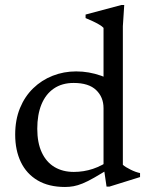

<svg xmlns="http://www.w3.org/2000/svg" viewBox="-20 -735 596 765"><path d="M392.5 -304Q392.5 -348 363 -376.2Q333.5 -404.5 273.5 -404.5Q227 -404.5 194.5 -382.2Q162 -360 145.2 -319Q128.5 -278 128.5 -222Q128.5 -166 146.5 -127.5Q164.5 -89 197.2 -69.5Q230 -50 274 -50Q313.5 -50 350.2 -62.2Q387 -74.5 422.5 -100V-67.5Q383 -43 356 -27.5Q329 -12 309.2 -4Q289.5 4 273 7Q256.5 10 239 10Q174.5 10 130 -16.2Q85.5 -42.5 63 -89.5Q40.5 -136.5 40.5 -198.5Q40.5 -257.5 59.5 -304Q78.5 -350.5 112.2 -383.2Q146 -416 190 -433.2Q234 -450.5 283.5 -450.5Q309.5 -450.5 333.8 -446.2Q358 -442 383.2 -433.2Q408.5 -424.5 437 -409.5L392.5 -381.5V-624Q386.5 -630.5 375 -637.2Q363.5 -644 349.5 -650.5Q335.5 -657 321 -663V-677L463.5 -715H475L469.5 -630.5V-78.5Q474 -74 482.2 -69Q490.5 -64 500.5 -59Q510.5 -54 520.2 -50.5Q530 -47 538 -45.5V-29.5L416 8.5H404.5L392.5 -73.5Z"/></svg>

Font: Newsreader 16pt 16pt
Style: Regular
Weight: 400
Version: Version 1.003